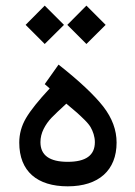

<svg xmlns="http://www.w3.org/2000/svg" viewBox="-20 -659 477 677"><path d="M218.8 -88.4C154.8 -88.4 122.6 -111.3 122.6 -157.7C122.6 -173.8 126.5 -189.5 133.8 -204.1C141.1 -218.8 150.4 -231.9 161.6 -243.7C172.4 -254.9 189.9 -271.5 213.9 -293.5C231.4 -278.8 244.1 -268.1 252 -261.2C259.3 -254.4 268.6 -246.1 278.8 -235.8C289.1 -225.6 295.9 -216.8 299.8 -210C307.6 -196.3 314.5 -177.7 314.5 -157.7C314.5 -111.3 282.7 -88.4 218.8 -88.4ZM137.7 -362.3 155.3 -347.2C115.7 -304.7 87.9 -270 71.8 -242.7C55.7 -215.3 47.9 -186.5 47.9 -156.2C47.9 -54.7 111.3 -2 218.8 -2C328.1 -2 391.1 -58.6 391.1 -156.2C391.1 -200.7 375.5 -242.7 344.2 -283.2C312.5 -323.7 260.3 -373 186.5 -431.2ZM217.3 -571.3 284.7 -503.9 352.5 -571.3 284.7 -639.2ZM70.3 -571.3 137.7 -503.9 205.6 -571.3 137.7 -639.2Z"/></svg>

Font: Samim
Style: Regular
Weight: 400
Foundry: DejaVu fonts team - Redesigned by Saber Rastikerdar
Version: Version 4.0.5